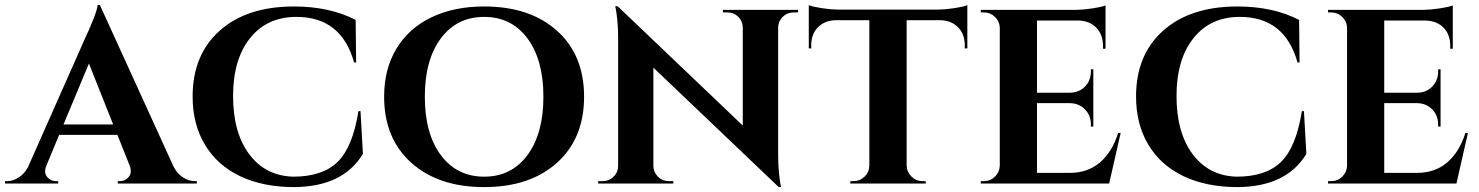

<svg xmlns="http://www.w3.org/2000/svg" viewBox="-48 -740 5962 774"><path d="M354.5 -720.2 651.9 -67.9Q667 -39.1 690.2 -24.4Q713.4 -9.8 737.3 -9.8H745.6V0H426.8V-9.8H435.5Q457.5 -9.8 471.4 -27.3Q485.4 -44.9 474.6 -72.8L425.3 -196.3H190.4L139.2 -72.8Q127.4 -44.9 141.6 -27.3Q155.8 -9.8 177.7 -9.8H186.5V0H-27.8V-9.8H-19Q3.9 -9.8 26.9 -24.2Q49.8 -38.6 64.9 -66.4L296.4 -588.9Q308.6 -613.8 326.4 -657.7Q344.2 -701.7 345.7 -720.2ZM208 -238.3H408.2L310.5 -483.9Z M1397 -292H1405.3L1415 -119.6Q1334 14.2 1134.3 14.2Q1011.7 13.7 920.4 -29.5Q829.1 -72.8 778.8 -155.5Q728.5 -238.3 728.5 -351.1Q728.5 -519 837.9 -616.5Q947.3 -713.9 1137.2 -713.9Q1280.8 -713.9 1385.7 -659.7L1387.7 -488.3H1379.4Q1328.1 -671.9 1147 -671.9Q1028.3 -671.9 960 -586.2Q891.6 -500.5 891.6 -353Q891.6 -205.1 957 -117.9Q1022.5 -30.8 1134.3 -27.8Q1252 -27.8 1313 -87.4Q1374 -147 1397 -292Z M1903.8 -713.9Q2088.4 -713.9 2197.5 -616Q2306.6 -518.1 2306.6 -350.1Q2306.6 -182.1 2197.5 -84Q2088.4 14.2 1903.8 14.2Q1719.2 14.2 1609.9 -84Q1500.5 -182.1 1500.5 -350.1Q1500.5 -461.4 1550 -543.7Q1599.6 -626 1690.7 -669.9Q1781.7 -713.9 1903.8 -713.9ZM1729.2 -114.5Q1793.9 -27.8 1903.8 -27.8Q2013.7 -27.8 2078.1 -114.5Q2142.6 -201.2 2142.6 -350.1Q2142.6 -499 2078.1 -585.4Q2013.7 -671.9 1903.8 -671.9Q1793.9 -671.9 1729.2 -585.4Q1664.6 -499 1664.6 -350.1Q1664.6 -201.2 1729.2 -114.5Z M2866.2 -700.2H3169.4L3168.9 -689.9H3150.9Q3125.5 -689.9 3107.7 -672.6Q3089.8 -655.3 3088.9 -630.4V-113.8Q3088.9 -80.6 3091.8 -48.6Q3094.7 -16.6 3097.7 -1L3100.6 14.2H3091.3L2585.9 -467.3V-70.3Q2586.9 -44.9 2604.7 -27.3Q2622.6 -9.8 2647.9 -9.8H2666.5V0H2363.3V-9.8H2381.8Q2407.2 -9.8 2425.3 -27.3Q2443.4 -44.9 2443.8 -70.3V-589.8Q2443.8 -623 2440.9 -654.3Q2438 -685.5 2435.1 -700.2L2432.1 -714.8H2441.9L2946.3 -233.9V-629.4Q2945.8 -654.8 2928 -672.4Q2910.2 -689.9 2884.8 -689.9H2866.2Z M3330.6 -701.2H3732.9Q3763.7 -701.7 3800.3 -707.3Q3836.9 -712.9 3851.6 -719.2V-544.9H3841.3V-556.6Q3841.3 -602.5 3814.2 -630.1Q3787.1 -657.7 3741.2 -658.7H3606.9V-72.3Q3607.9 -46.4 3626.5 -28.1Q3645 -9.8 3670.9 -9.8H3683.6L3684.1 0H3379.9V-9.8H3392.6Q3418.5 -9.8 3437 -27.6Q3455.6 -45.4 3456.5 -71.3V-658.7H3322.3Q3276.4 -657.7 3249.3 -630.1Q3222.2 -602.5 3222.2 -556.6V-544.9H3212.4V-719.2Q3227.1 -712.9 3263.4 -707.3Q3299.8 -701.7 3330.6 -701.2Z M4459.5 -204.1H4469.7L4423.3 0H3905.8V-9.8H3918.5Q3944.8 -9.8 3963.4 -28.3Q3981.9 -46.9 3982.4 -72.8V-630.4Q3980.5 -655.3 3962.2 -672.6Q3943.8 -689.9 3918.5 -689.9H3905.8V-700.2H4289.1Q4320.3 -700.7 4357.2 -706.3Q4394 -711.9 4408.7 -718.3V-543.5H4398.4V-555.2Q4398.4 -600.1 4372.1 -627.7Q4345.7 -655.3 4300.8 -657.2H4132.3V-366.2H4265.1Q4302.2 -366.7 4325.9 -391.1Q4349.6 -415.5 4349.6 -452.1V-460.4L4359.4 -460.9V-229.5L4349.6 -230V-238.3Q4349.6 -274.4 4325.9 -298.8Q4302.2 -323.2 4266.1 -324.2H4132.3V-43H4263.7Q4336.9 -43 4386.2 -85.2Q4435.5 -127.4 4459.5 -204.1Z M5200.2 -292H5208.5L5218.3 -119.6Q5137.2 14.2 4937.5 14.2Q4814.9 13.7 4723.6 -29.5Q4632.3 -72.8 4582 -155.5Q4531.7 -238.3 4531.7 -351.1Q4531.7 -519 4641.1 -616.5Q4750.5 -713.9 4940.4 -713.9Q5084 -713.9 5189 -659.7L5190.9 -488.3H5182.6Q5131.3 -671.9 4950.2 -671.9Q4831.5 -671.9 4763.2 -586.2Q4694.8 -500.5 4694.8 -353Q4694.8 -205.1 4760.3 -117.9Q4825.7 -30.8 4937.5 -27.8Q5055.2 -27.8 5116.2 -87.4Q5177.2 -147 5200.2 -292Z M5859.4 -204.1H5869.6L5823.2 0H5305.7V-9.8H5318.4Q5344.7 -9.8 5363.3 -28.3Q5381.8 -46.9 5382.3 -72.8V-630.4Q5380.4 -655.3 5362.1 -672.6Q5343.8 -689.9 5318.4 -689.9H5305.7V-700.2H5689Q5720.2 -700.7 5757.1 -706.3Q5793.9 -711.9 5808.6 -718.3V-543.5H5798.3V-555.2Q5798.3 -600.1 5772 -627.7Q5745.6 -655.3 5700.7 -657.2H5532.2V-366.2H5665Q5702.1 -366.7 5725.8 -391.1Q5749.5 -415.5 5749.5 -452.1V-460.4L5759.3 -460.9V-229.5L5749.5 -230V-238.3Q5749.5 -274.4 5725.8 -298.8Q5702.1 -323.2 5666 -324.2H5532.2V-43H5663.6Q5736.8 -43 5786.1 -85.2Q5835.4 -127.4 5859.4 -204.1Z"/></svg>

Font: Cinzel Decorative Bold
Style: Regular
Weight: 700
Designer: Natanael Gama
Version: Version 1.001;PS 001.001;hotconv 1.0.56;makeotf.lib2.0.21325